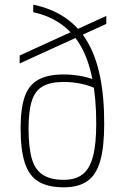

<svg xmlns="http://www.w3.org/2000/svg" viewBox="-20 -790 540 820"><path d="M252 10Q185 10 144.5 -14.5Q104 -39 86 -94.5Q68 -150 68 -241Q68 -327 85.5 -377Q103 -427 143.5 -449.5Q184 -472 250 -472Q291 -472 327.5 -465Q364 -458 396 -444L393 -410Q362 -425 326 -432.5Q290 -440 252 -440Q196 -440 163 -421.5Q130 -403 116 -359.5Q102 -316 102 -241Q102 -160 116 -112Q130 -64 163.5 -43Q197 -22 252 -22Q303 -22 333 -45.5Q363 -69 377 -121.5Q391 -174 391 -262Q391 -476 326 -591.5Q261 -707 122 -738V-770Q278 -738 352 -614Q426 -490 425 -260Q425 -162 408 -102.5Q391 -43 353 -16.5Q315 10 252 10ZM64 -519V-553L434 -722V-688Z"/></svg>

Font: M PLUS 1 Code ExtraLight
Style: Regular
Weight: 250
Designer: Coji Morishita
Foundry: UNDERFOREST DESIGN
Version: Version 1.002